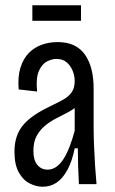

<svg xmlns="http://www.w3.org/2000/svg" viewBox="-20 -700 436 730"><path d="M142 10Q118 10 93 -2.5Q68 -15 51.5 -44.5Q35 -74 35 -123Q35 -156 44 -182Q53 -208 71 -228Q89 -248 115 -265Q141 -282 175 -298Q200 -310 220 -321Q240 -332 252 -348.5Q264 -365 264 -392Q264 -412 256 -431.5Q248 -451 233 -463.5Q218 -476 194 -476Q178 -476 159 -466.5Q140 -457 128 -430.5Q116 -404 121 -352L51 -360Q47 -409 58 -443.5Q69 -478 90 -499Q111 -520 139 -530Q167 -540 199 -540Q235 -540 260.5 -528Q286 -516 302.5 -493Q319 -470 327.5 -437.5Q336 -405 336 -363V-212Q336 -185 337.5 -146.5Q339 -108 341.5 -69.5Q344 -31 347 0H280Q278 -33 277 -68.5Q276 -104 276 -136H264Q254 -86 236 -53.5Q218 -21 195 -5.5Q172 10 142 10ZM161 -55Q178 -55 193 -65Q208 -75 220.5 -94Q233 -113 244 -141Q255 -169 264 -203V-310L294 -327Q288 -309 272 -295.5Q256 -282 234.5 -271Q213 -260 191 -248.5Q169 -237 150 -221Q131 -205 119 -182.5Q107 -160 107 -126Q107 -91 122 -73Q137 -55 161 -55ZM103 -621V-680H288V-621Z"/></svg>

Font: Bricolage Grotesque Condensed Light
Style: Regular
Weight: 300
Width: 3
Designer: Mathieu Triay
Foundry: Atelier Triay
Version: Version 1.000;gftools[0.9.30]